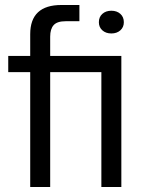

<svg xmlns="http://www.w3.org/2000/svg" viewBox="-20 -749 582 769"><path d="M101 0V-460H13V-525H101V-612Q101 -729 226 -729H298V-664H243Q209 -664 195 -648.5Q181 -633 181 -602V-525H466V0H386V-460H181V0ZM376 -660Q376 -681 390 -693.5Q404 -706 426 -706Q448 -706 462 -693.5Q476 -681 476 -660Q476 -640 462 -627.5Q448 -615 426 -615Q404 -615 390 -627.5Q376 -640 376 -660Z"/></svg>

Font: Mona Sans
Style: Regular
Weight: 400
Designer: Deni Anggara
Foundry: GitHub
Version: Version 2.000;Glyphs 3.2.3 (3260)